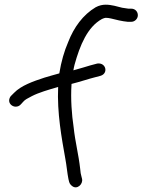

<svg xmlns="http://www.w3.org/2000/svg" viewBox="-20 -766 628 819"><path d="M285 -408C321 -417 363 -431 380 -435C390 -438 399 -440 410 -443C443 -454 432 -500 395 -495L365 -487C348 -482 326 -475 293 -466C294 -472 296 -483 298 -490C321 -573 353 -651 415 -685C422 -688 427 -690 431 -690C438 -690 446 -689 454 -687C473 -682 502 -675 525 -673H540C555 -673 568 -686 568 -701C568 -716 557 -729 540 -729H528L501 -733C481 -738 456 -746 431 -746C417 -746 403 -743 388 -735C334 -703 295 -649 271 -587C254 -548 241 -503 233 -453C212 -447 189 -441 170 -435C121 -419 70 -401 40 -370L26 -356C22 -351 19 -344 19 -337C19 -322 33 -311 47 -311C55 -311 62 -314 67 -319L81 -334C86 -340 98 -347 116 -356C145 -371 186 -383 228 -395C223 -284 243 -177 259 -87C264 -61 267 -26 272 -2L275 10C277 18 283 24 287 27C308 45 335 20 330 -3L327 -15C325 -21 323 -32 322 -46C315 -109 301 -158 294 -224C286 -277 281 -344 285 -405Z"/></svg>

Font: Stray Cat
Style: Bd
Weight: 700
Version: Version 1.0